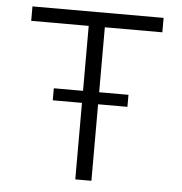

<svg xmlns="http://www.w3.org/2000/svg" viewBox="-51 -747 752 795"><g transform="rotate(5 325.0 -349.0)"><path d="M291 0V-638H52V-698H597V-638H358V0ZM169.6 -318V-368H479.9V-318Z"/></g></svg>

Font: Azeret Mono ExtraLight
Style: Regular
Weight: 250
Designer: Martin Vácha
Foundry: Displaay
Version: Version 1.002